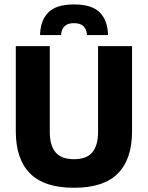

<svg xmlns="http://www.w3.org/2000/svg" viewBox="-20 -852 683 887"><path d="M321.5 15.5Q184.5 15.5 118.8 -50.8Q53 -117 53 -245V-639H210V-242Q210 -180 236.8 -148.2Q263.5 -116.5 321.5 -116.5Q380 -116.5 406.5 -148.2Q433 -180 433 -242V-639H590V-245Q590 -117 524.8 -50.8Q459.5 15.5 321.5 15.5ZM322 -831.5Q404.5 -831.5 441 -794.5Q477.5 -757.5 479 -690H382Q380.5 -716 366 -730.5Q351.5 -745 322 -745Q292 -745 277.8 -730.5Q263.5 -716 262 -690H165Q166.5 -757.5 203.2 -794.5Q240 -831.5 322 -831.5Z"/></svg>

Font: Anek Latin
Style: Bold
Weight: 700
Designer: Yesha Goshar
Foundry: Ek Type
Version: Version 1.003